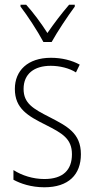

<svg xmlns="http://www.w3.org/2000/svg" viewBox="-20 -784 401 814"><path d="M164 -606H199C224 -651 266 -714 297 -756V-764H273C238 -723 210 -686 181 -644C155 -685 120 -732 91 -764H67V-756C95 -720 139 -653 164 -606ZM323 -130C323 -220 264 -249 191 -287C120 -323 80 -346 80 -407C80 -471 125 -505 195 -505C233 -505 274 -495 302 -477L318 -510C285 -528 243 -539 196 -539C97 -539 43 -484 43 -407C43 -323 99 -292 175 -254C244 -219 285 -196 285 -130C285 -64 248 -25 168 -25C120 -25 73 -40 37 -63V-22C66 -6 112 10 168 10C271 10 323 -44 323 -130Z"/></svg>

Font: Noto Sans Myanmar Condensed ExtraLight
Style: Regular
Weight: 200
Width: 3
Designer: Monotype Design Team
Foundry: Monotype Imaging Inc.
Version: Version 2.107